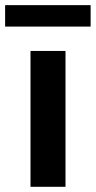

<svg xmlns="http://www.w3.org/2000/svg" viewBox="-28 -719 369 739"><path d="M89.4 -522.9H224.1V0H89.4ZM-8.3 -699.2H320.8V-616.7H-8.3Z"/></svg>

Font: Reddit Sans
Style: Bold
Weight: 700
Designer: Stephen Hutchings
Foundry: Reddit
Version: Version 1.013